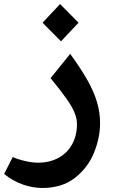

<svg xmlns="http://www.w3.org/2000/svg" viewBox="-105 -692 571 953"><path d="M-84.5 171.2 -41.9 87.7Q-9.9 100.9 23.3 108.1Q56.5 115.4 83.5 115.4Q141.3 115.4 185.2 91.6Q229 67.8 253 24.3Q277 -19.2 277 -76.3Q277 -103 265.3 -132.1Q253.6 -161.2 225.5 -201.5Q197.4 -241.8 146 -304L243.3 -424.7Q296.9 -351.2 329.2 -293.7Q361.5 -236.2 376.6 -184.8Q391.7 -133.5 391.7 -81Q391.7 -7.8 361.3 66.6Q331 141 266.5 191.1Q202.1 241.1 105.1 241.1Q58.6 241.1 8.5 223.9Q-41.5 206.7 -84.5 171.2ZM106.2 -579.2 193.2 -671.9 284.8 -579.2 197.8 -486.9Z"/></svg>

Font: Riot Sans AR Bold
Style: Regular
Weight: 400
Designer: Bonnie Shaver-Troup, Thomas Jockin
Foundry: Lexend
Version: Version 1.001